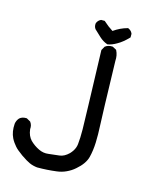

<svg xmlns="http://www.w3.org/2000/svg" viewBox="-116 -580 728 896"><g transform="rotate(15 248.0 -132.0)"><path d="M149.9 239.3Q140.1 238.3 130.4 235.8Q120.6 233.4 111.6 229.2Q102.5 225.1 93.8 219.7Q80.6 211.9 68.6 203.4Q56.6 194.8 44.9 185.1Q37.1 178.7 30.5 171.1Q23.9 163.6 18.1 155.3Q12.2 147 7.3 137.2Q-6.8 108.4 -3.9 69.8V69.3Q-1.5 53.2 9.3 41H9.8V40.5Q22.5 29.3 43.5 30.3H44.4L45.9 31.2L61.5 40L62.5 40.5L63.5 41.5Q74.2 55.7 72.3 75.2Q74.2 92.3 79.8 104.7Q85.4 117.2 94.2 126.5Q113.8 145.5 137.2 156.7Q160.2 168 184.6 164.6Q211.4 161.1 236.3 158.7Q259.3 156.2 281.2 134.8Q288.6 127 293.7 119.1Q298.8 111.3 302 102.8Q305.2 94.2 306.2 85Q309.6 55.2 309.1 12.7Q308.6 -30.3 297.9 -366.2V-367.7L298.8 -369.1L307.6 -384.8L308.1 -385.7L309.1 -386.7Q323.2 -397.5 343.3 -396.5H344.2L345.7 -396L362.3 -387.2L363.8 -386.2L364.7 -384.8Q376 -362.8 374 -335Q380.9 -68.4 383.3 -25.9Q385.7 17.6 384.3 56.2Q382.8 95.7 374.5 128.4Q365.7 162.6 328.1 194.8Q318.8 203.1 308.8 209.5Q298.8 215.8 288.3 220.7Q277.8 225.6 266.6 228.8Q255.4 231.9 243.7 233.4Q197.8 239.3 150.4 239.3ZM316.4 -400.9Q295.9 -408.2 278.8 -423.8Q262.7 -439 247.1 -453.6L246.6 -454.1L246.1 -454.6Q237.8 -466.3 240.2 -481.4V-481.9L240.7 -482.9Q246.6 -496.6 259.3 -502.4L260.3 -502.9H261.7H275.4H277.8L279.3 -501.5Q290 -491.7 301.5 -482.9Q313 -474.1 324.7 -466.8Q339.8 -477.5 356.2 -485.4Q372.6 -493.2 390.1 -498L392.1 -498.5L394 -497.6Q397.5 -496.1 400.4 -494.1Q403.3 -492.2 405.8 -489.7Q408.2 -487.3 410.2 -484.4Q412.1 -481.4 413.6 -478L414.1 -476.6V-475.6V-461.9V-459.5L412.6 -458Q386.2 -430.7 362.3 -417.5Q356.4 -414.1 350.6 -411.1Q344.7 -408.2 339.4 -406.2Q334 -404.3 329.1 -402.8Q324.2 -401.4 319.3 -400.4H317.9Z"/></g></svg>

Font: NaikaiFont
Style: SemiBold
Weight: 600
Version: Version 1.89